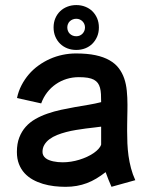

<svg xmlns="http://www.w3.org/2000/svg" viewBox="-20 -721 596 750"><path d="M508.5 -17.2Q498 -40.1 491.7 -64.1Q485.4 -88 482 -112.3Q478.7 -136.5 477.6 -161.1Q476.6 -185.6 476.6 -209.4Q476.6 -222.3 476.8 -235.3Q477 -248.3 477.2 -261.5Q477.5 -274.6 477.7 -287.2Q477.9 -299.8 477.9 -311.8Q477.9 -340.2 475.3 -366.3Q472.8 -392.4 465.2 -414.6Q457.6 -436.7 443.9 -454.7Q430.2 -472.8 407.7 -485.6Q385.3 -498.5 353.1 -505.4Q321 -512.2 276.7 -512.2Q250.2 -512.2 224.5 -506.8Q198.7 -501.4 175 -490.8Q151.4 -480.3 130.4 -465.1Q109.4 -450 92.7 -430.6Q76.1 -411.2 64 -387.9Q51.9 -364.6 46.4 -338.1L140.9 -317.1Q149.5 -340.8 164.1 -359.8Q178.7 -378.8 197.9 -392Q217 -405.3 239.9 -412.5Q262.9 -419.6 287.9 -419.6Q308.3 -419.6 322.8 -417.2Q337.3 -414.7 346.8 -409.6Q356.3 -404.4 362.1 -396.6Q367.8 -388.8 370.7 -377.9Q373.6 -367 374.4 -353.2Q375.1 -339.4 375.1 -322Q352.6 -316.2 326.5 -311.8Q300.3 -307.4 272.9 -302.7Q245.6 -297.9 218.3 -292Q190.9 -286 165.5 -277.2Q140.1 -268.5 118.3 -256Q96.5 -243.6 80.5 -225.7Q64.6 -207.9 55.3 -183.8Q46 -159.8 46 -127.5Q46 -100.8 54 -80.3Q61.9 -59.9 75.8 -44.7Q89.7 -29.6 108.3 -19.2Q127 -8.9 148 -2.7Q169.1 3.5 191.7 6.2Q214.2 8.8 236.1 8.8Q259.4 8.8 279.9 5.1Q300.4 1.5 319.5 -5.7Q338.6 -12.9 356.5 -23.7Q374.5 -34.6 392.6 -48.6Q397.6 -33.9 403.6 -19.5Q409.6 -5.1 415.5 8.7ZM375.1 -156.2Q372.3 -147.5 364.4 -138.9Q356.5 -130.4 345.3 -122.7Q334 -115 319.8 -108.4Q305.6 -101.9 289.8 -97Q274.1 -92.2 257.6 -89.6Q241 -87 225.2 -87Q215.8 -87 206.3 -87.9Q196.8 -88.9 188.1 -90.7Q179.5 -92.5 171.7 -95.6Q163.9 -98.6 158.3 -103.1Q152.6 -107.6 149.3 -113.8Q146 -119.9 146 -127.5Q146 -143.4 153.5 -155.7Q160.9 -168.1 173.5 -177.4Q186.1 -186.8 202.9 -193.6Q219.7 -200.3 238.5 -205.2Q257.3 -210.1 276.9 -213.3Q296.4 -216.6 314.5 -218.9Q332.6 -221.3 348.3 -222.9Q364.1 -224.5 375.1 -226.3ZM189.3 -613.8Q189.3 -594.2 196.1 -578.1Q202.9 -562 214.8 -550.3Q226.7 -538.6 242.9 -532.2Q259.2 -525.9 278 -525.9Q296.8 -525.9 313 -532.2Q329.2 -538.6 340.9 -550.3Q352.6 -562 359.5 -578.1Q366.3 -594.2 366.3 -613.8Q366.3 -633.3 359.5 -649.4Q352.6 -665.5 340.9 -677Q329.2 -688.5 313 -694.8Q296.8 -701.2 278 -701.2Q259.2 -701.2 242.9 -694.8Q226.7 -688.5 214.8 -677Q202.9 -665.5 196.1 -649.4Q189.3 -633.3 189.3 -613.8ZM242.9 -613.8Q242.9 -621 245.5 -627.2Q248 -633.5 252.7 -637.9Q257.4 -642.4 263.8 -645Q270.2 -647.7 278 -647.7Q285.3 -647.7 291.4 -645Q297.5 -642.4 302 -637.9Q306.5 -633.5 309.3 -627.2Q312 -621 312 -613.8Q312 -606.5 309.3 -600.1Q306.5 -593.8 302 -589.2Q297.5 -584.7 291.4 -582Q285.3 -579.4 278 -579.4Q270.2 -579.4 263.8 -582Q257.4 -584.7 252.7 -589.2Q248 -593.8 245.5 -600.1Q242.9 -606.5 242.9 -613.8Z"/></svg>

Font: Saysettha
Style: Regular
Weight: 400
Designer: John M. Durdin
Foundry: Lao Script for Windows
Version: Version 2.201